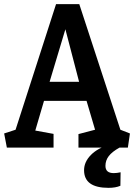

<svg xmlns="http://www.w3.org/2000/svg" viewBox="-24 -711 649 925"><path d="M9 0 -4 -68 51 -86 246 -691H358L556 -86L602 -68L592 0H354V-65L434 -86L393 -225H188L146 -82L234 -66V0ZM215 -317H357L291 -570ZM499 194Q381 194 381 109Q381 69 414 35.5Q447 2 505 -14L552 0Q516 20 500 41Q484 62 484 88Q484 123 524 123Q539 123 557 119L556 184Q533 194 499 194Z"/></svg>

Font: Kreon Medium
Style: Regular
Weight: 500
Version: Version 2.002